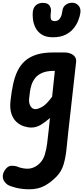

<svg xmlns="http://www.w3.org/2000/svg" viewBox="-26 -926 617 1409"><path d="M51 -186Q58 -251 69.8 -306Q81.5 -361 102.2 -404.5Q123 -448 157 -478.5Q191 -509 241.8 -525Q292.5 -541 364.5 -541H450.5Q471.5 -541 491.2 -533.2Q511 -525.5 523 -510Q535 -494.5 532.5 -471L475 43Q468 108 462 168Q456 228 441.2 278.8Q426.5 329.5 392 366.5Q349 411.5 301.5 437.2Q254 463 190.5 463Q134.5 463 90 451.5Q45.5 440 29 429Q17 421 6.5 406.5Q-4 392 -5.5 371.5Q-7 351 7 326.5Q28.5 291 59.2 290.5Q90 290 117.5 303Q125.5 306 143 309Q160.5 312 176 312Q200.5 312 224.2 301.2Q248 290.5 268.5 269Q291.5 245.5 303 208.2Q314.5 171 320.2 125.2Q326 79.5 331 31L340.5 -60Q310 -32.5 275.5 -11.2Q241 10 204.5 10Q178.5 10 149.5 0.8Q120.5 -8.5 95.8 -30.5Q71 -52.5 58 -90.5Q45 -128.5 51 -186ZM187.5 -200.5Q185 -167 198.5 -146Q212 -125 233.5 -125Q254 -125 285.2 -143Q316.5 -161 356.5 -216.5L376.5 -406H371Q318.5 -406 285 -391.8Q251.5 -377.5 232.8 -354Q214 -330.5 205.2 -303Q196.5 -275.5 193.2 -248.5Q190 -221.5 187.5 -200.5ZM362 -652.5Q310.5 -652.5 279.8 -672.8Q249 -693 234 -723.8Q219 -754.5 215.5 -786.5Q212 -818.5 215 -842.5Q220.5 -875 240.5 -890Q260.5 -905 288 -905Q325 -905 337.8 -884.5Q350.5 -864 348 -843Q344 -812.5 345.5 -797Q347 -781.5 354.8 -776.2Q362.5 -771 376 -771Q388.5 -771 399.8 -777.2Q411 -783.5 419.8 -800.8Q428.5 -818 432.5 -850Q436.5 -876.5 456.8 -891.2Q477 -906 504 -906Q531.5 -906 550.2 -885Q569 -864 563.5 -829.5Q560 -806 548.2 -775.8Q536.5 -745.5 513.8 -717.2Q491 -689 454 -670.8Q417 -652.5 362 -652.5Z"/></svg>

Font: Edu NSW ACT Hand
Style: Regular
Weight: 400
Designer: Tina and Corey Anderson, Eben Sorkin, Mirko Velimirovic
Foundry: Sorkin Type Co.
Version: Version 2.000